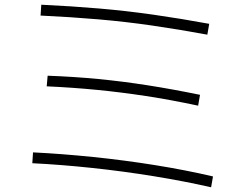

<svg xmlns="http://www.w3.org/2000/svg" viewBox="-20 -767 1040 814"><path d="M875 27Q761 1 631.5 -20Q502 -41 370.5 -55Q239 -69 117 -75L120 -121Q242 -115 374 -101.5Q506 -88 637 -67Q768 -46 883 -19ZM820 -319Q703 -344 598 -360Q493 -376 390.5 -386Q288 -396 178 -401L182 -446Q293 -442 396.5 -432Q500 -422 605.5 -405.5Q711 -389 828 -365ZM859 -620Q740 -642 626.5 -658.5Q513 -675 396.5 -685Q280 -695 152 -701L155 -747Q283 -741 400 -731Q517 -721 632 -704.5Q747 -688 867 -666Z"/></svg>

Font: M PLUS 2 Light
Style: Regular
Weight: 300
Designer: Coji Morishita
Foundry: UNDERFOREST DESIGN
Version: Version 1.001